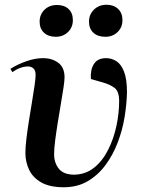

<svg xmlns="http://www.w3.org/2000/svg" viewBox="-20 -775 604 809"><path d="M249 14Q190 14 154.5 -6Q119 -26 103 -59Q87 -92 87 -131Q87 -153 91 -188Q95 -223 101.5 -263.5Q108 -304 114.5 -343.5Q121 -383 125.5 -413.5Q130 -444 130 -459Q130 -479 120.5 -487Q111 -495 98 -495Q66 -495 32 -471L24 -485Q54 -504 91 -517Q128 -530 162 -530Q199 -530 225.5 -510.5Q252 -491 252 -449Q252 -435 247.5 -405.5Q243 -376 236.5 -337.5Q230 -299 223.5 -259Q217 -219 212.5 -183.5Q208 -148 208 -125Q208 -89 228 -64Q248 -39 293 -39Q341 -40 376.5 -68.5Q412 -97 435.5 -143.5Q459 -190 470.5 -244Q482 -298 482 -349Q482 -390 463 -404.5Q444 -419 412 -428L363 -442Q360 -480 375.5 -505Q391 -530 427 -530Q450 -530 470 -517.5Q490 -505 502.5 -473.5Q515 -442 515 -386Q514 -337 505 -282Q496 -227 476 -174.5Q456 -122 424.5 -79.5Q393 -37 349.5 -11.5Q306 14 249 14ZM355 -684Q355 -714 376 -734.5Q397 -755 429 -755Q459 -755 477.5 -737.5Q496 -720 496 -690Q496 -660 475.5 -640Q455 -620 424 -620Q392 -620 373.5 -637Q355 -654 355 -684ZM147 -684Q147 -714 167.5 -734Q188 -754 220 -754Q251 -754 269 -737Q287 -720 287 -690Q287 -660 266.5 -640Q246 -620 215 -620Q184 -620 165.5 -637Q147 -654 147 -684Z"/></svg>

Font: Literata 72pt SemiBold
Style: Italic
Weight: 600
Italic angle: -2°
Designer: Latin by Veronika Burian and Jose Scaglione. Greek by Irene Vlachou. Cyrillic by Vera Evstafieva
Foundry: TypeTogether
Version: Version 3.002